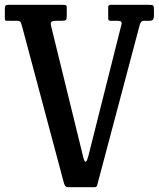

<svg xmlns="http://www.w3.org/2000/svg" viewBox="-20 -770 658 795"><path d="M346 -124.5 482 -665Q485.5 -676 481.8 -680Q478 -684 464 -684H438Q431 -684 429.5 -687Q428 -690 428 -697V-741Q428 -750 438.5 -750H596Q611.5 -750 614.5 -746.8Q617.5 -743.5 617.5 -729.5V-706Q617.5 -695.5 614.2 -689.8Q611 -684 599.5 -684H576.5Q568 -684 564.5 -679.2Q561 -674.5 559 -668.5L382.5 -3.5Q381.5 -0.5 379.8 2.2Q378 5 371.5 5H261.5Q254 5 250.8 0.5Q247.5 -4 245.5 -9L72 -658.5Q68.5 -668.5 66.5 -676.2Q64.5 -684 49.5 -684H18.5Q10.5 -684 5.2 -684.2Q0 -684.5 0 -694.5V-732Q0 -742 2.5 -746Q5 -750 14 -750H239Q254.5 -750 255.5 -746Q256.5 -742 256.5 -727V-706Q256.5 -691.5 253.2 -687.8Q250 -684 237 -684H215.5Q195 -684 191.8 -678.5Q188.5 -673 193 -656.5L325 -118Q330.5 -96.5 335.8 -100.8Q341 -105 346 -124.5Z"/></svg>

Font: Besley* Condensed Medium
Style: Regular
Weight: 500
Width: 3
Designer: Owen Earl
Foundry: indestructible type*
Version: Version 3.000; ttfautohint (v1.8.3)